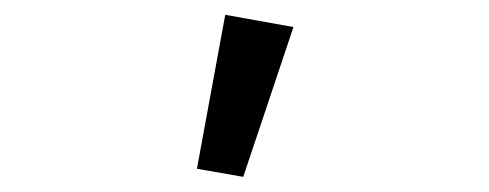

<svg xmlns="http://www.w3.org/2000/svg" viewBox="-20 -848 655 257"><path d="M243.6 -622.1 281.5 -828.2 372.8 -811.8 305.6 -611.3Z"/></svg>

Font: Fira Code Fixed
Style: Regular
Weight: 400
Monospace: yes
Designer: Carrois Corporate, Edenspiekermann AG, Nikita Prokopov
Foundry: Carrois Corporate, Edenspiekermann AG, Nikita Prokopov
Version: Version 5.002